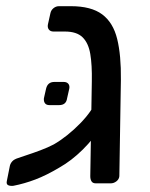

<svg xmlns="http://www.w3.org/2000/svg" viewBox="-20 -593 486 621"><path d="M290 0Q280 0 276 -6.5Q272 -13 272 -23L277 -330Q278 -383 272 -418.5Q266 -454 247 -472.5Q228 -491 190 -491H153Q143 -491 138 -497.5Q133 -504 135 -514L143 -550Q145 -560 153 -566.5Q161 -573 171 -573H209Q275 -573 310.5 -546.5Q346 -520 359 -467Q372 -414 371 -335L366 -23Q365 -13 356.5 -6.5Q348 0 338 0ZM172 -51Q130 -26 94.5 -12.5Q59 1 23 8Q13 9 6.5 6Q0 3 2 -7L12 -57Q14 -65 20 -71.5Q26 -78 39 -82Q47 -85 67 -91.5Q87 -98 111 -107Q135 -116 154 -126Q175 -138 197 -155.5Q219 -173 239 -193.5Q259 -214 272.5 -233.5Q286 -253 289 -269L349 -276Q339 -233 311.5 -189Q284 -145 247.5 -109Q211 -73 172 -51ZM140 -253Q130 -253 125.5 -259Q121 -265 122 -275L129 -306Q134 -328 156 -328H186Q196 -328 201 -322Q206 -316 204 -306L197 -275Q194 -253 171 -253Z"/></svg>

Font: Rubik
Style: Italic
Weight: 400
Italic angle: -12°
Designer: Hubert and Fischer
Foundry: Hubert and Fischer
Version: Version 2.300;gftools[0.9.30]